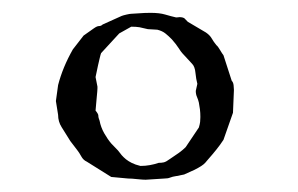

<svg xmlns="http://www.w3.org/2000/svg" viewBox="-20 -745 473 305"><path d="M68.8 -584.5 72.3 -609.9Q79.6 -638.2 95.7 -666.5L112.8 -688.5L129.4 -700.2Q134.3 -703.6 137.2 -703.6Q140.6 -703.6 143.1 -706.1L173.3 -719.7Q175.8 -720.7 181.2 -721.9Q186.5 -723.1 188.5 -723.1Q202.1 -724.1 209.5 -724.4Q216.8 -724.6 219.2 -724.6Q233.4 -724.6 242.4 -721.9Q251.5 -719.2 259.8 -717.3Q261.7 -717.3 262.7 -717.5Q263.7 -717.8 265.6 -717.8Q269.5 -717.8 272.5 -716.3L275.4 -713.4L278.3 -710.4L307.1 -693.4Q313.5 -689 316.4 -683.8Q319.3 -678.7 323.7 -673.3Q326.2 -671.4 329.6 -665.5Q333 -659.7 335 -657.2L348.1 -616.7Q350.6 -614.3 351.1 -609.4Q351.6 -604.5 351.6 -602.1L350.1 -565.9L335 -522.9Q329.6 -514.6 323.5 -507.1Q317.4 -499.5 310.5 -491.7Q308.1 -488.8 305.9 -486.3Q303.7 -483.9 299.6 -481.2Q295.4 -478.5 289.1 -475.3Q282.7 -472.2 272.5 -467.8Q271.5 -467.8 266.6 -466.6Q261.7 -465.3 259.8 -465.3Q253.9 -464.4 250.2 -462.9Q246.6 -461.4 241.2 -461.4L211.4 -459.5Q210 -459.5 206.3 -459.7Q202.6 -460 198.2 -460.4Q193.8 -460.9 189.7 -461.2Q185.5 -461.4 183.6 -461.4L156.7 -463.9L117.7 -488.3Q112.3 -490.7 109.1 -496.6Q106 -502.4 102.5 -506.8Q98.6 -512.2 95 -516.6Q91.3 -521 88.9 -525.4Q83.5 -534.2 77.9 -543Q72.3 -551.8 72.3 -562.5ZM131.8 -569.3Q136.2 -564 136.2 -561.5Q136.2 -559.6 136.7 -557.6Q137.2 -555.7 138.2 -553.2Q140.1 -543 145.5 -533.4Q150.9 -523.9 156.7 -517.1L167.5 -505.9Q170.4 -502 173.3 -498.5Q176.3 -495.1 180.2 -491.9Q184.1 -488.8 189.5 -486.1Q194.8 -483.4 203.1 -481.4Q210.9 -481.4 218 -482.7Q225.1 -483.9 231.9 -486.3Q236.8 -486.3 240.2 -487.1Q243.7 -487.8 251 -493.2Q257.8 -497.6 264.2 -502.2Q270.5 -506.8 274.9 -511.2L295.9 -542.5Q297.4 -547.4 297.9 -551.3Q298.3 -555.2 298.3 -559.1Q298.3 -565.9 297.6 -571.3Q296.9 -576.7 295.9 -582Q294.9 -586.4 293 -590.8Q291 -595.2 291 -600.6L293.5 -611.8Q291.5 -619.1 290.5 -629.2Q289.6 -639.2 285.2 -643.6L269.5 -660.6Q267.6 -662.6 263.7 -668.7Q259.8 -674.8 252.9 -682.6Q247.6 -688 242.7 -691.9Q237.8 -695.8 230 -697.8L214.8 -698.7Q207 -700.7 201.7 -701.7Q196.3 -702.6 188.5 -702.6L169.4 -691.9L140.6 -660.6Q140.1 -659.2 139.6 -657.5Q139.2 -655.8 138.2 -651.9Q137.2 -647.9 135.7 -641.1Q134.3 -634.3 131.8 -622.6L134.8 -607.4Q134.8 -606 134.8 -604.5Q134.8 -603 134.5 -599.4Q134.3 -595.7 133.5 -588.6Q132.8 -581.5 131.8 -569.3Z"/></svg>

Font: IM FELL English SC
Style: Regular
Weight: 400
Designer: Igino Marini
Foundry: Igino Marini
Version: 3.00